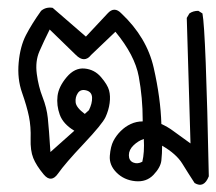

<svg xmlns="http://www.w3.org/2000/svg" viewBox="-20 -310 579 514"><path d="M501 180Q484 154 468 128Q452 102 414 80Q414 101 412 119.5Q410 138 391 158Q372 178 342 175Q312 172 292 152Q272 132 274 107Q276 82 283.5 67.5Q291 53 303 41Q315 29 330 22Q345 15 362 15V11Q362 -48 351.5 -105Q341 -162 289 -225L224 -163Q206 -140 183 -163L113 -231Q97 -199 85.5 -172.5Q74 -146 78.5 -112Q83 -78 94 -50Q105 -22 108 6Q111 34 115 97L179 40Q149 22 140 -3Q131 -28 134 -53Q137 -78 158.5 -103.5Q180 -129 206.5 -126.5Q233 -124 250.5 -103.5Q268 -83 272 -68Q276 -53 273.5 -34Q271 -15 262.5 3.5Q254 22 204 75Q154 128 135.5 154.5Q117 181 97 157Q77 133 69 113Q61 93 62 61Q63 29 57.5 2Q52 -25 39 -62Q26 -99 30 -142.5Q34 -186 49.5 -216Q65 -246 90 -281Q103 -292 121 -289L210 -212L268 -274Q286 -294 305 -274Q373 -210 391.5 -128.5Q410 -47 412 22Q428 29 443 40Q458 51 490 74Q481 -229 480 -262L487 -274Q497 -281 511 -281L522 -274Q531 -228 539 162Q526 195 501 180ZM361 123Q367 98 365 62Q350 67 337.5 79Q325 91 325 105.5Q325 120 336.5 125Q348 130 361 123ZM218 -15Q227 -33 226.5 -48.5Q226 -64 211 -68Q196 -72 188.5 -61Q181 -50 182.5 -36Q184 -22 207 -5Z"/></svg>

Font: NaniFont Regular
Style: Regular
Weight: 400
Designer: Nanigashitei
Version: Version 1.036